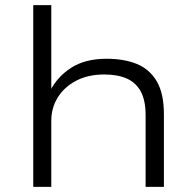

<svg xmlns="http://www.w3.org/2000/svg" viewBox="-20 -725 762 745"><path d="M109 0V-705H179V-373H175Q203 -428 257 -462.5Q311 -497 394 -497Q461 -497 510.5 -477Q560 -457 588 -410Q616 -363 616 -281V0H545V-278Q545 -335 526.5 -369.5Q508 -404 472.5 -420Q437 -436 385 -436Q322 -436 276 -412Q230 -388 204.5 -347.5Q179 -307 179 -256V0Z"/></svg>

Font: Nunito Sans 10pt Expanded Light
Style: Regular
Weight: 300
Width: 7
Designer: Vernon Adams
Foundry: Vernon Adams
Version: Version 3.101;gftools[0.9.27]